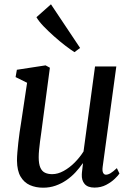

<svg xmlns="http://www.w3.org/2000/svg" viewBox="-20 -863 618 893"><path d="M180.5 10Q146.5 10 119.2 -2Q92 -14 75.8 -41.5Q59.5 -69 59 -116Q59 -133 60.8 -154.5Q62.5 -176 65.2 -200Q68 -224 71.2 -247.8Q74.5 -271.5 78 -291.5L106 -478L52.5 -504.5L58.5 -538.5L192 -559L212 -548L177.5 -288.5Q175 -268 172 -246.8Q169 -225.5 166.2 -205Q163.5 -184.5 161.8 -166Q160 -147.5 160 -132Q160 -101 167.5 -83.8Q175 -66.5 189 -59.8Q203 -53 223 -53Q249 -53 276.2 -68Q303.5 -83 327.5 -107.2Q351.5 -131.5 368.5 -158.5L422 -554H521L457.5 -87Q455 -68.5 459.5 -59.5Q464 -50.5 472.5 -50.5Q482.5 -50.5 494.2 -57.5Q506 -64.5 523.5 -81L535.5 -56Q530.5 -47.5 514.2 -31.8Q498 -16 473.8 -3.2Q449.5 9.5 419.5 9.5Q388 9.5 373.5 -7.5Q359 -24.5 360.5 -52Q360.5 -54 361 -59.8Q361.5 -65.5 362.5 -73Q363.5 -80.5 364.2 -88.2Q365 -96 366 -102.5L364.5 -103Q349.5 -81.5 330.8 -61.2Q312 -41 288.8 -25Q265.5 -9 238.5 0.5Q211.5 10 180.5 10ZM326.5 -620.5Q309.5 -631 284 -650.5Q258.5 -670 231.5 -694Q204.5 -718 182.2 -741.2Q160 -764.5 149.5 -783L217 -843L352.5 -640Z"/></svg>

Font: Merriweather 36pt
Style: Italic
Weight: 400
Italic angle: -7.8°
Version: Version 2.101